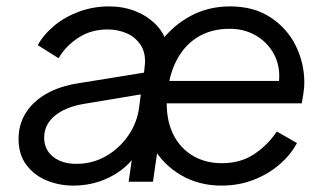

<svg xmlns="http://www.w3.org/2000/svg" viewBox="-20 -568 1024 600"><path d="M209 12Q165 12 126 -4Q87 -20 62.5 -52.5Q38 -85 38 -134Q38 -179 60.5 -215Q83 -251 125 -275Q167 -299 226 -308L430 -341L432 -359Q437 -399 421 -425Q405 -451 377 -463.5Q349 -476 316 -476Q265 -476 225.5 -450.5Q186 -425 163 -386L98 -427Q117 -461 150.5 -488.5Q184 -516 228 -532Q272 -548 321 -548Q365 -548 402 -533.5Q439 -519 465.5 -493Q492 -467 502 -431L479 -433Q517 -486 573.5 -517Q630 -548 699 -548Q773 -548 825 -514Q877 -480 904 -425.5Q931 -371 931 -310Q931 -294 928 -275Q925 -256 923 -245H501Q501 -187 523 -145Q545 -103 584 -80.5Q623 -58 673 -58Q732 -58 774.5 -86.5Q817 -115 845 -157L908 -121Q889 -85 854 -54.5Q819 -24 772.5 -6Q726 12 672 12Q602 12 546 -20.5Q490 -53 458 -109L476 -125L458 0H382L397 -104L406 -86Q386 -56 355.5 -34Q325 -12 288 0Q251 12 209 12ZM219 -56Q269 -56 311 -80Q353 -104 381 -144.5Q409 -185 415 -234L420 -273L240 -243Q183 -233 150.5 -205.5Q118 -178 118 -138Q118 -101 145.5 -78.5Q173 -56 219 -56ZM509 -315H852Q856 -361 836.5 -398Q817 -435 780.5 -456.5Q744 -478 698 -478Q647 -478 608.5 -458Q570 -438 545 -401.5Q520 -365 509 -315Z"/></svg>

Font: Plus Jakarta Sans
Style: Italic
Weight: 400
Italic angle: -8°
Designer: Gumpita Rahayu
Foundry: Tokotype
Version: Version 2.006